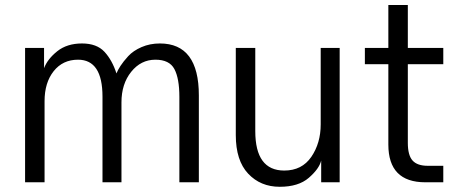

<svg xmlns="http://www.w3.org/2000/svg" viewBox="-20 -713 1784 751"><path d="M78.1 0V-525.4H152.3V-446.3Q166 -482.4 204.1 -512.7Q242.2 -543 300.8 -543Q358.4 -543 388.7 -510.3Q418.9 -477.5 435.5 -425.8Q440.4 -438.5 451.2 -455.1Q461.9 -471.7 481.4 -493.2Q501 -514.6 533.7 -528.8Q566.4 -543 605.5 -543Q757.8 -543 757.8 -339.8V0H681.6V-334Q681.6 -406.2 662.1 -442.9Q642.6 -479.5 587.9 -479.5Q531.2 -479.5 493.2 -432.1Q455.1 -384.8 455.1 -312.5V0H380.9V-335Q380.9 -479.5 285.2 -479.5Q225.6 -479.5 189.9 -434.6Q154.3 -389.6 154.3 -317.4V0Z M902.3 -184.6V-525.4H978.5V-200.2Q978.5 -45.9 1091.8 -45.9Q1161.1 -45.9 1197.8 -99.6Q1234.4 -153.3 1234.4 -226.6V-525.4H1308.6V0H1236.3V-85Q1228.5 -52.7 1188 -17.6Q1147.5 17.6 1074.2 17.6Q999 17.6 950.7 -33.7Q902.3 -85 902.3 -184.6Z M1407.2 -461.9V-525.4H1499V-693.4H1575.2V-525.4H1713.9V-461.9H1575.2V-154.3Q1575.2 -105.5 1593.8 -85Q1612.3 -64.5 1653.3 -64.5H1713.9V0H1643.6Q1499 0 1499 -147.5V-461.9Z"/></svg>

Font: Batunionen A1
Style: Regular
Weight: 400
Designer: HanYang I&C Co.,Ltd.
Foundry: HanYang I&C Co.,Ltd.
Version: Version 2.50; ttfautohint (v1.6)